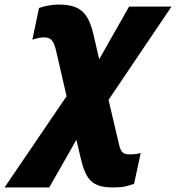

<svg xmlns="http://www.w3.org/2000/svg" viewBox="-103 -582 772 842"><path d="M-83 240H113L232 31L251 112C274 209 303 240 393 240C440 240 451 235 485 224L514 89C491 95 477 95 465 95C435 95 426 85 417 43L373 -144L649 -553H463L332 -322L307 -430C283 -535 241 -562 151 -562C126 -562 90 -555 68 -547L39 -408C57 -414 74 -418 90 -418C121 -418 133 -404 144 -355L189 -160Z"/></svg>

Font: Noto Sans SemiCondensed Black
Style: Italic
Weight: 900
Width: 4
Italic angle: -12°
Designer: Monotype Design Team
Foundry: Monotype Imaging Inc.
Version: Version 2.013